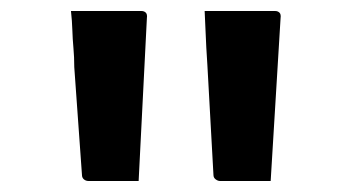

<svg xmlns="http://www.w3.org/2000/svg" viewBox="-20 -770 640 349"><path d="M232 -441Q211 -441 187.5 -441Q164 -441 141 -441Q136 -441 132.5 -444Q129 -447 129 -452L115 -648Q115 -666 113.5 -682.5Q112 -699 111.5 -715.5Q111 -732 109 -750Q144 -750 176 -750Q208 -750 237 -750Q242 -750 245 -747Q248 -744 247 -737ZM472 -441Q451 -441 427 -441Q403 -441 380 -441Q376 -441 372 -444Q368 -447 368 -452L357 -651Q356 -667 355 -683.5Q354 -700 353.5 -716.5Q353 -733 352 -750Q387 -750 419 -750Q451 -750 480 -750Q485 -750 488 -747Q491 -744 490 -737Z"/></svg>

Font: Recursive SemiBold
Style: Regular
Weight: 600
Version: Version 1.085